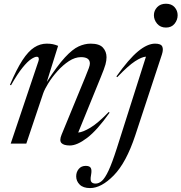

<svg xmlns="http://www.w3.org/2000/svg" viewBox="-20 -750 948 1003"><path d="M37.5 -304.5 32 -307Q66.5 -388.5 97.2 -435.5Q128 -482.5 158.8 -502.2Q189.5 -522 224 -522Q242.5 -522 255.8 -519.2Q269 -516.5 283.5 -510.5L224.5 -322Q279.5 -407 319.2 -450Q359 -493 390.8 -507.5Q422.5 -522 453.5 -522Q499 -522 517.8 -501.2Q536.5 -480.5 536.5 -451Q536.5 -434 531 -413.5Q525.5 -393 506.5 -347L388.5 -57.5Q413 -59.5 452.5 -83.2Q492 -107 548 -165L552.5 -161.5Q487.5 -69.5 435.2 -29.8Q383 10 345 10Q313 10 301 -2.8Q289 -15.5 301.5 -46L425 -346Q439 -380 444.2 -394.8Q449.5 -409.5 449.5 -418.5Q449.5 -451.5 403 -451.5Q372 -451.5 340.2 -430.8Q308.5 -410 280.5 -378.8Q252.5 -347.5 232.8 -315.8Q213 -284 205.5 -262L117.5 0H36L181 -431Q184 -439.5 182.2 -446.5Q180.5 -453.5 172 -453.5Q161.5 -453.5 142.8 -441.2Q124 -429 97.8 -396.8Q71.5 -364.5 37.5 -304.5ZM784 -670.5Q784 -694.5 801 -712.5Q818 -730.5 847 -730.5Q876 -730.5 892 -712.5Q908 -694.5 908 -670.5Q908 -646 892 -626Q876 -606 847 -606Q818 -606 801 -626Q784 -646 784 -670.5ZM686.5 -42.5Q639.5 99.5 574.5 166Q509.5 232.5 450.5 232.5Q414.5 232.5 396.2 214.2Q378 196 378 171Q378 149 391.2 132.8Q404.5 116.5 428 116.5Q448.5 116.5 454.5 127.8Q460.5 139 455.5 165Q450.5 191 457 200Q463.5 209 479.5 209Q496 209 512 195.2Q528 181.5 546.8 141.8Q565.5 102 590.5 24L742.5 -454Q721 -453 685.2 -429.8Q649.5 -406.5 592.5 -347L588 -350.5Q652.5 -441.5 701.2 -481.8Q750 -522 790 -522Q820.5 -522 827.5 -507.2Q834.5 -492.5 826 -466Z"/></svg>

Font: Newsreader Display
Style: Italic
Weight: 400
Italic angle: -17°
Designer: Hugues Gentile
Foundry: Production Type
Version: Version 1.001